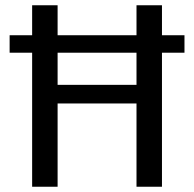

<svg xmlns="http://www.w3.org/2000/svg" viewBox="-20 -710 738 730"><path d="M499 0V-690H595.8V0ZM102.2 0V-690H199V0ZM157.2 -316.6V-387.4H538.4V-316.6ZM16.6 -509.6V-576H681.4V-509.6Z"/></svg>

Font: Mozilla Headline ExtraLight
Style: Regular
Weight: 200
Designer: Studio DRAMA
Foundry: Studio DRAMA
Version: Version 1.000